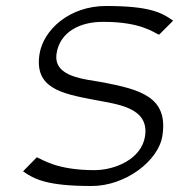

<svg xmlns="http://www.w3.org/2000/svg" viewBox="-20 -610 598 641"><path d="M112 -430C94 -317 182 -298 293 -277C369 -262 480 -253 464 -154C452 -80 366 -42 295 -42C170 -42 123 -77 103 -85L57 -38C95 -11 139 11 286 11C399 11 509 -73 522 -156C543 -287 447 -311 324 -335C266 -346 156 -351 169 -432C180 -503 247 -538 326 -537C450 -537 492 -502 511 -494L558 -541C520 -568 480 -590 334 -590C211 -590 125 -510 112 -430Z"/></svg>

Font: Charger Sport
Style: ExLitExtObl
Weight: 200
Designer: Jasper
Foundry: Cannot Into Space Fonts
Version: Version 1.1